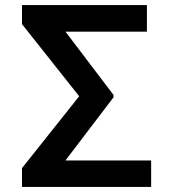

<svg xmlns="http://www.w3.org/2000/svg" viewBox="-20 -738 692 758"><path d="M576.7 -104.4H238.3L428.3 -354V-362.9L238.6 -612.9H560V-718H66.8V-642.8L292.6 -358L66.8 -74.2V0H576.7Z"/></svg>

Font: Magic Ui Pro Semi Bold
Style: Regular
Weight: 600
Designer: Stefan Endress, Andreas Faust
Version: Version 1.000;FEAKit 1.0